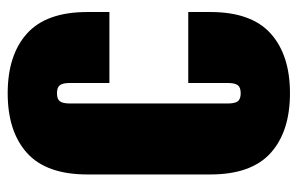

<svg xmlns="http://www.w3.org/2000/svg" viewBox="-154 -594 756 487"><g transform="rotate(-90 223.5 -350.0)"><path d="M257 -250H437V-194Q437 -90 382.5 -41Q328 8 231 8Q134 8 79.5 -41Q25 -90 25 -194V-506Q25 -610 79.5 -659Q134 -708 231 -708Q328 -708 382.5 -659Q437 -610 437 -506V-450H257V-550Q257 -568 251.5 -575.5Q246 -583 231 -583Q216 -583 210.5 -575.5Q205 -568 205 -550V-150Q205 -132 210.5 -124.5Q216 -117 231 -117Q246 -117 251.5 -124.5Q257 -132 257 -150Z"/></g></svg>

Font: FFF_AZADLIQ Black
Style: Regular
Weight: 900
Designer: bBox Type GmbH
Foundry: bBox Type GmbH
Version: Version 1.001